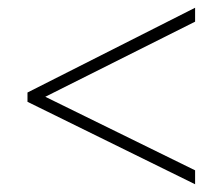

<svg xmlns="http://www.w3.org/2000/svg" viewBox="-20 -610 575 496"><path d="M484 -134 51 -347V-371L484 -590V-554L97 -360L484 -170Z"/></svg>

Font: Noto Sans Disp ExtLt
Style: Regular
Weight: 200
Designer: Monotype Design Team
Foundry: Monotype Imaging Inc.
Version: Version 2.000;GOOG;noto-source:20170915:90ef993387c0